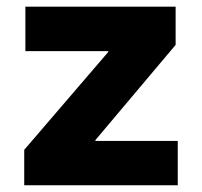

<svg xmlns="http://www.w3.org/2000/svg" viewBox="-20 -549 599 569"><path d="M51.8 0V-105L300.8 -395V-397.5H55.2V-529.3H500.5V-416L262.7 -133.8V-131.3H506.8V0Z"/></svg>

Font: Inter 24pt ExtraBold
Style: Regular
Weight: 800
Designer: Rasmus Andersson
Foundry: rsms
Version: Version 4.001;git-66647c0bb